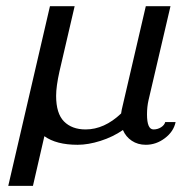

<svg xmlns="http://www.w3.org/2000/svg" viewBox="-20 -460 590 623"><path d="M461.9 -134.8Q457 -113.3 457 -88.9Q457 -40 478 -40Q491.7 -40 502.7 -47.1Q513.7 -54.2 516.1 -64H549.8Q543.5 -33.2 515.1 -11.7Q486.8 9.8 453.1 9.8Q427.2 9.8 407.7 -3.2Q388.2 -16.1 378.9 -38.1Q346.2 -15.6 306.2 -2.9Q266.1 9.8 231.9 9.8Q162.6 9.8 124 -18.1L86.9 143.1H6.8L142.1 -439.9H222.2L172.9 -228Q162.1 -179.7 162.1 -148.9Q162.1 -91.8 187.7 -65.9Q213.4 -40 257.8 -40Q318.4 -40 373 -91.8Q373.5 -93.8 374 -97.9Q374.5 -102.1 375 -104L453.1 -439.9H533.2Z"/></svg>

Font: Pfennig
Style: Italic
Weight: 500
Italic angle: -13°
Version: Version 20120410 ; ttfautohint (v0.8)